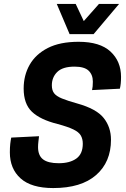

<svg xmlns="http://www.w3.org/2000/svg" viewBox="-20 -938 640 974"><path d="M250 16Q139 16 84.5 -33Q30 -82 30 -165Q30 -190 32 -208Q34 -226 37 -240L178 -247Q177 -238 175 -221.5Q173 -205 173 -192Q173 -149 198.5 -129.5Q224 -110 278 -110Q334 -110 367 -133.5Q400 -157 400 -209Q400 -233 390 -250.5Q380 -268 352 -281.5Q324 -295 272 -309Q184 -331 142 -371Q100 -411 100 -489Q100 -556 130.5 -609.5Q161 -663 222.5 -694.5Q284 -726 379 -726Q487 -726 540.5 -676.5Q594 -627 594 -548Q594 -511 588 -488L447 -481Q451 -497 451 -524Q451 -559 429.5 -579.5Q408 -600 358 -600Q298 -600 270.5 -573Q243 -546 243 -505Q243 -480 254.5 -465Q266 -450 294 -438.5Q322 -427 372 -413Q469 -386 506 -339.5Q543 -293 543 -229Q543 -116 467.5 -50Q392 16 250 16ZM584 -918 455 -765H333L268 -918H364L405 -831L482 -918Z"/></svg>

Font: Geist Mono
Style: Bold Italic
Weight: 700
Italic angle: -12°
Monospace: yes
Designer: Basement.studio, Andrés Briganti, Mateo Zaragoza
Foundry: Basement.studio, Vercel, Andrés Briganti, Guido Ferreyra, Mateo Zaragoza
Version: Version 1.500; ttfautohint (v1.8.4.7-5d5b)